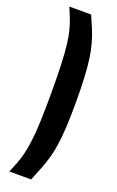

<svg xmlns="http://www.w3.org/2000/svg" viewBox="-171 -785 594 977"><g transform="rotate(20 126.5 -296.5)"><path d="M23 150Q36 120 46 93.5Q56 67 63.5 36.5Q71 6 76.5 -37Q82 -80 84.5 -143Q87 -206 87 -297Q87 -388 84.5 -451Q82 -514 77 -557Q72 -600 64 -630.5Q56 -661 46 -687Q36 -713 23 -743H141Q158 -705 171 -673Q184 -641 193.5 -607Q203 -573 209 -531Q215 -489 218 -432.5Q221 -376 221 -297Q221 -218 218 -162.5Q215 -107 209 -66Q203 -25 193.5 8.5Q184 42 171 75.5Q158 109 141 150Z"/></g></svg>

Font: Saira UltraCondensed Black
Style: Regular
Weight: 900
Width: 1
Designer: Hector Gatti with collaboration of the Omnibus-Type team
Foundry: Omnibus-Type
Version: Version 1.101